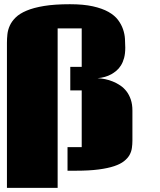

<svg xmlns="http://www.w3.org/2000/svg" viewBox="-20 -799 764 919"><path d="M255.9 100.1H13.2V-594.2Q13.2 -613.3 15.4 -634.5Q17.6 -655.8 26.9 -676.3Q36.1 -696.8 54.9 -715.3Q73.7 -733.9 107.2 -748Q140.6 -762.2 191.2 -770.5Q241.7 -778.8 314.5 -778.8Q379.4 -778.8 424.3 -768.8Q469.2 -758.8 498.8 -742.2Q528.3 -725.6 544.7 -703.9Q561 -682.1 568.8 -659.2Q576.7 -636.2 578.1 -613.3Q579.6 -590.3 579.6 -571.3Q579.6 -542.5 574 -521.7Q568.4 -501 558.8 -485.8Q549.3 -470.7 537.4 -460.7Q525.4 -450.7 513.2 -443.8Q483.9 -427.7 446.8 -424.8Q463.9 -423.8 482.7 -420.2Q501.5 -416.5 520 -408.9Q538.6 -401.4 555.7 -389.9Q572.8 -378.4 585.7 -361.6Q598.6 -344.7 606.2 -322Q613.8 -299.3 613.8 -270V-126Q613.8 -108.4 611.3 -90.8Q608.9 -73.2 600.1 -57.4Q591.3 -41.5 573.7 -27.6Q556.2 -13.7 526.4 -3.7Q496.6 6.3 451.9 12.2Q407.2 18.1 344.2 18.1H303.2V-94.7H371.1V-366.2H316.4V-479H371.1V-663.1H255.9Z"/></svg>

Font: Coda Caption ExtraBold
Style: Regular
Weight: 800
Designer: vernon adams
Foundry: vernon adams
Version: Version 1.002